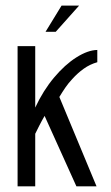

<svg xmlns="http://www.w3.org/2000/svg" viewBox="-20 -658 391 678"><path d="M42.1 0V-495H104.4V-278.1Q132.5 -338.4 170.8 -384Q209.1 -429.7 249.8 -455.4Q290.5 -481.1 323.6 -481.6V-438.3Q297.7 -431 275.9 -415.5Q254 -399.9 235.2 -378.9Q222.1 -365.1 211 -349Q200 -332.9 189.6 -315.6L320.9 0H249.8L137.5 -248.7Q128 -232.6 118.4 -213.7Q108.8 -194.8 104.4 -185.6V0ZM140.8 -545.7 197.4 -638.2H259.3L176.8 -545.7Z"/></svg>

Font: Alumni Sans Thin
Style: Regular
Weight: 100
Designer: Robert E. Leuschke
Foundry: Robert E. Leuschke
Version: Version 1.018